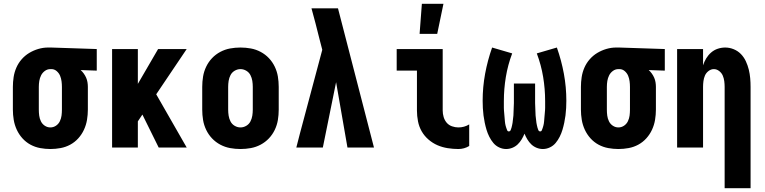

<svg xmlns="http://www.w3.org/2000/svg" viewBox="-20 -779 4040 1014"><path d="M246 8Q219 8 192 3Q165 -2 141 -15Q117 -28 98.5 -48.5Q80 -69 68.5 -94Q57 -119 52.5 -146Q48 -173 48 -200V-320Q48 -346 52 -372Q56 -398 66.5 -422Q77 -446 94.5 -466Q112 -486 134.5 -499.5Q157 -513 182.5 -520.5Q208 -528 234 -528H250L491 -520V-406L406 -409Q415 -401 422.5 -390.5Q430 -380 435 -368.5Q440 -357 442 -344.5Q444 -332 444 -320V-200Q444 -173 439.5 -146Q435 -119 423.5 -94Q412 -69 393.5 -48.5Q375 -28 351 -15Q327 -2 300 3Q273 8 246 8ZM246 -106Q262 -106 275.5 -115Q289 -124 296 -138.5Q303 -153 305 -168.5Q307 -184 307 -200V-320Q307 -335 305 -350Q303 -365 297.5 -378.5Q292 -392 280.5 -402.5Q269 -413 254 -414H246Q230 -414 217 -404.5Q204 -395 197 -381Q190 -367 187.5 -351.5Q185 -336 185 -320V-200Q185 -184 187 -168.5Q189 -153 196 -138.5Q203 -124 216.5 -115Q230 -106 246 -106Z M572 0V-520H708V-336L815 -520H966L805 -281L966 0H818L732 -174L708 -138V0Z M1250 8Q1222 8 1195 3Q1168 -2 1143.5 -15Q1119 -28 1100 -48Q1081 -68 1069 -93Q1057 -118 1052.5 -145Q1048 -172 1048 -200V-320Q1048 -348 1052.5 -375Q1057 -402 1069 -427Q1081 -452 1100 -472Q1119 -492 1143.5 -505Q1168 -518 1195 -523Q1222 -528 1250 -528Q1278 -528 1305 -523Q1332 -518 1356.5 -505Q1381 -492 1400 -472Q1419 -452 1431 -427Q1443 -402 1447.5 -375Q1452 -348 1452 -320V-200Q1452 -172 1447.5 -145Q1443 -118 1431 -93Q1419 -68 1400 -48Q1381 -28 1356.5 -15Q1332 -2 1305 3Q1278 8 1250 8ZM1250 -106Q1266 -106 1280.5 -114.5Q1295 -123 1302.5 -137.5Q1310 -152 1312.5 -168Q1315 -184 1315 -200V-320Q1315 -336 1312.5 -352Q1310 -368 1302.5 -382.5Q1295 -397 1280.5 -405.5Q1266 -414 1250 -414Q1234 -414 1219.5 -405.5Q1205 -397 1197.5 -382.5Q1190 -368 1187.5 -352Q1185 -336 1185 -320V-200Q1185 -184 1187.5 -168Q1190 -152 1197.5 -137.5Q1205 -123 1219.5 -114.5Q1234 -106 1250 -106Z M1545 0 1564 -74 1682 -516 1667 -574Q1657 -615 1646.5 -655Q1636 -695 1625 -735H1765L1955 0H1815L1755 -345L1685 0Z M2401 8Q2373 8 2344.5 3.5Q2316 -1 2290.5 -12Q2265 -23 2243 -42Q2221 -61 2207 -85.5Q2193 -110 2187.5 -138.5Q2182 -167 2182 -195V-406H2075V-520H2318V-195Q2318 -178 2323 -161Q2328 -144 2339 -131Q2350 -118 2367 -112Q2384 -106 2401 -106Q2416 -106 2430.5 -110Q2445 -114 2458 -122V-8Q2445 0 2430.5 4Q2416 8 2401 8ZM2196 -600 2208 -759H2322L2289 -600Z M2653 8Q2634 8 2616 -0.5Q2598 -9 2585.5 -24Q2573 -39 2564 -57Q2555 -75 2549.5 -93.5Q2544 -112 2540 -131Q2536 -150 2533.5 -169.5Q2531 -189 2530 -208.5Q2529 -228 2529 -247Q2529 -319 2542 -389.5Q2555 -460 2579 -528L2685 -497Q2662 -436 2651.5 -372.5Q2641 -309 2641 -245Q2641 -239 2641 -233Q2641 -227 2641 -221Q2641 -215 2641 -209Q2641 -203 2641.5 -197Q2642 -191 2642.5 -185Q2643 -179 2643.5 -173.5Q2644 -168 2644.5 -162Q2645 -156 2645.5 -150Q2646 -144 2646.5 -138Q2647 -132 2648 -126Q2649 -120 2650.5 -114.5Q2652 -109 2654 -103Q2656 -97 2658.5 -91Q2661 -85 2667 -85Q2674 -85 2677 -92Q2680 -99 2681.5 -105Q2683 -111 2684.5 -117.5Q2686 -124 2687 -130.5Q2688 -137 2688.5 -143.5Q2689 -150 2690 -156.5Q2691 -163 2691.5 -169.5Q2692 -176 2692 -182.5Q2692 -189 2692.5 -195.5Q2693 -202 2693 -208.5Q2693 -215 2693.5 -221.5Q2694 -228 2694 -234.5Q2694 -241 2694 -247.5Q2694 -254 2694 -260V-338H2806V-260Q2806 -254 2806 -247.5Q2806 -241 2806 -234.5Q2806 -228 2806.5 -221.5Q2807 -215 2807 -208.5Q2807 -202 2807.5 -195.5Q2808 -189 2808 -182.5Q2808 -176 2808.5 -169.5Q2809 -163 2810 -156.5Q2811 -150 2811.5 -143.5Q2812 -137 2813 -130.5Q2814 -124 2815.5 -117.5Q2817 -111 2818.5 -105Q2820 -99 2823 -92Q2826 -85 2833 -85Q2839 -85 2841.5 -91Q2844 -97 2846 -103Q2848 -109 2849.5 -114.5Q2851 -120 2852 -126Q2853 -132 2853.5 -138Q2854 -144 2854.5 -150Q2855 -156 2855.5 -162Q2856 -168 2856.5 -173.5Q2857 -179 2857.5 -185Q2858 -191 2858.5 -197Q2859 -203 2859 -209Q2859 -215 2859 -221Q2859 -227 2859 -233Q2859 -239 2859 -245Q2859 -309 2848.5 -372.5Q2838 -436 2815 -497L2921 -528Q2945 -460 2958 -389.5Q2971 -319 2971 -247Q2971 -228 2970 -208.5Q2969 -189 2966.5 -169.5Q2964 -150 2960 -131Q2956 -112 2950.5 -93.5Q2945 -75 2936 -57Q2927 -39 2914.5 -24Q2902 -9 2884 -0.5Q2866 8 2847 8Q2830 8 2814 1.5Q2798 -5 2786 -16.5Q2774 -28 2765 -43Q2756 -58 2750 -73Q2744 -58 2735 -43Q2726 -28 2714 -16.5Q2702 -5 2686 1.5Q2670 8 2653 8Z M3246 8Q3219 8 3192 3Q3165 -2 3141 -15Q3117 -28 3098.5 -48.5Q3080 -69 3068.5 -94Q3057 -119 3052.5 -146Q3048 -173 3048 -200V-320Q3048 -346 3052 -372Q3056 -398 3066.5 -422Q3077 -446 3094.5 -466Q3112 -486 3134.5 -499.5Q3157 -513 3182.5 -520.5Q3208 -528 3234 -528H3250L3491 -520V-406L3406 -409Q3415 -401 3422.5 -390.5Q3430 -380 3435 -368.5Q3440 -357 3442 -344.5Q3444 -332 3444 -320V-200Q3444 -173 3439.5 -146Q3435 -119 3423.5 -94Q3412 -69 3393.5 -48.5Q3375 -28 3351 -15Q3327 -2 3300 3Q3273 8 3246 8ZM3246 -106Q3262 -106 3275.5 -115Q3289 -124 3296 -138.5Q3303 -153 3305 -168.5Q3307 -184 3307 -200V-320Q3307 -335 3305 -350Q3303 -365 3297.5 -378.5Q3292 -392 3280.5 -402.5Q3269 -413 3254 -414H3246Q3230 -414 3217 -404.5Q3204 -395 3197 -381Q3190 -367 3187.5 -351.5Q3185 -336 3185 -320V-200Q3185 -184 3187 -168.5Q3189 -153 3196 -138.5Q3203 -124 3216.5 -115Q3230 -106 3246 -106Z M3944 215H3807V-320Q3807 -335 3805 -350.5Q3803 -366 3797 -380Q3791 -394 3778 -404Q3765 -414 3750 -414Q3735 -414 3722 -404Q3709 -394 3703 -380Q3697 -366 3695 -350.5Q3693 -335 3693 -320V0H3556V-520H3693V-434Q3699 -453 3709.5 -470.5Q3720 -488 3735.5 -501.5Q3751 -515 3770.5 -521.5Q3790 -528 3810 -528Q3833 -528 3855 -519Q3877 -510 3893 -493.5Q3909 -477 3919 -455.5Q3929 -434 3934.5 -411.5Q3940 -389 3942 -366Q3944 -343 3944 -320Z"/></svg>

Font: Iosevka Heavy
Style: Regular
Weight: 900
Monospace: yes
Designer: Belleve Invis
Foundry: Belleve Invis
Version: Version 32.5.0; ttfautohint (v1.8.4)